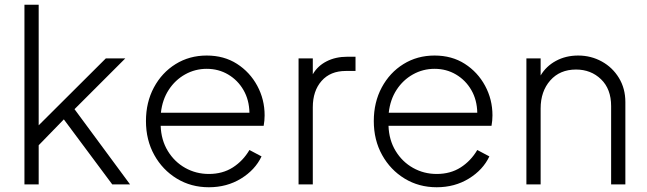

<svg xmlns="http://www.w3.org/2000/svg" viewBox="-20 -777 2727 809"><path d="M83 0V-757H143V-249L426 -531H508L294 -317L528 0H453L249 -274L143 -165V0Z M860 12Q785 12 725 -24.5Q665 -61 630 -124Q595 -187 595 -267Q595 -346 628.5 -408.5Q662 -471 720 -507Q778 -543 851 -543Q924 -543 978.5 -508Q1033 -473 1064 -415.5Q1095 -358 1095 -291Q1095 -269 1091 -247H657Q659 -187 687 -141Q715 -95 760.5 -69.5Q806 -44 860 -44Q918 -44 961 -71.5Q1004 -99 1031 -145L1082 -118Q1055 -61 995.5 -24.5Q936 12 860 12ZM851 -487Q802 -487 760 -463.5Q718 -440 691 -398.5Q664 -357 658 -302H1031Q1030 -356 1006 -397.5Q982 -439 941.5 -463Q901 -487 851 -487Z M1238 0V-531H1298V-464Q1318 -499 1356 -518.5Q1394 -538 1444 -538H1478V-478H1437Q1372 -478 1335 -436Q1298 -394 1298 -325V0Z M1820 12Q1745 12 1685 -24.5Q1625 -61 1590 -124Q1555 -187 1555 -267Q1555 -346 1588.5 -408.5Q1622 -471 1680 -507Q1738 -543 1811 -543Q1884 -543 1938.5 -508Q1993 -473 2024 -415.5Q2055 -358 2055 -291Q2055 -269 2051 -247H1617Q1619 -187 1647 -141Q1675 -95 1720.5 -69.5Q1766 -44 1820 -44Q1878 -44 1921 -71.5Q1964 -99 1991 -145L2042 -118Q2015 -61 1955.5 -24.5Q1896 12 1820 12ZM1811 -487Q1762 -487 1720 -463.5Q1678 -440 1651 -398.5Q1624 -357 1618 -302H1991Q1990 -356 1966 -397.5Q1942 -439 1901.5 -463Q1861 -487 1811 -487Z M2198 0V-531H2258V-459Q2281 -498 2322.5 -520.5Q2364 -543 2416 -543Q2470 -543 2515.5 -518Q2561 -493 2588 -448.5Q2615 -404 2615 -347V0H2555V-330Q2555 -402 2512.5 -443Q2470 -484 2407 -484Q2339 -484 2298.5 -438Q2258 -392 2258 -320V0Z"/></svg>

Font: Plus Jakarta Sans Light
Style: Regular
Weight: 300
Designer: Gumpita Rahayu
Foundry: Tokotype
Version: Version 2.006; ttfautohint (v1.8.4.7-5d5b)